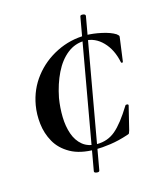

<svg xmlns="http://www.w3.org/2000/svg" viewBox="-104 -648 707 837"><g transform="rotate(-15 249.0 -230.0)"><path d="M218 102 336 -565Q337 -572 349 -570.5Q361 -569 360 -561L242 105Q241 112 229 110.5Q217 109 218 102ZM337 -480Q369 -480 408 -471.5Q447 -463 469 -449Q474 -445 477 -441.5Q480 -438 478 -430L464 -327Q463 -323 459.5 -323Q456 -323 455 -327Q443 -386 408 -422Q373 -458 327 -458Q283 -458 248 -430.5Q213 -403 189.5 -355Q166 -307 154 -246Q147 -203 148 -161Q149 -119 161 -84.5Q173 -50 198 -29.5Q223 -9 263 -9Q311 -9 346.5 -39Q382 -69 425 -139Q427 -143 433.5 -142Q440 -141 439 -136L413 -30Q410 -23 409 -19Q408 -15 399 -13Q357 1 318.5 6.5Q280 12 250 12Q181 12 137.5 -12.5Q94 -37 72.5 -75.5Q51 -114 46 -158Q41 -202 48 -242Q60 -311 101.5 -364.5Q143 -418 205 -449Q267 -480 337 -480Z"/></g></svg>

Font: Cormorant Light
Style: Bold Italic
Weight: 700
Italic angle: -10°
Version: Version 4.000